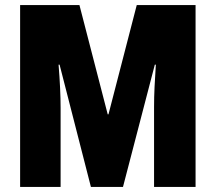

<svg xmlns="http://www.w3.org/2000/svg" viewBox="-20 -734 847 754"><path d="M337 0 214 -480H210Q214 -431 216 -388.5Q218 -346 218 -310V0H59V-714H292L403 -285H406L517 -714H748V0H585V-313Q585 -353 587 -393.5Q589 -434 592 -480H588L463 0Z"/></svg>

Font: Noto Sans Khmer UI ExtraCondensed Black
Style: Regular
Weight: 900
Width: 2
Designer: Danh Hong and the Monotype Design Team
Foundry: Monotype Imaging Inc.
Version: Version 2.002; ttfautohint (v1.8.4.7-5d5b)